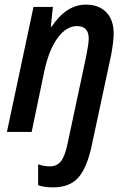

<svg xmlns="http://www.w3.org/2000/svg" viewBox="-20 -571 552 831"><path d="M145 231V140Q169 149 196 149Q227 149 244.5 126Q262 103 273 48L353 -327Q364 -382 364 -404Q364 -458 313 -458Q267 -458 229.5 -407Q192 -356 172 -264L117 0H10L125 -541H209L200 -456H204Q267 -551 352 -551Q407 -551 439.5 -518.5Q472 -486 472 -425Q472 -394 461 -333L377 59Q357 154 319.5 197Q282 240 209 240Q174 240 145 231Z"/></svg>

Font: Noto Sans UI NarrowMedium
Style: Italic
Weight: 500
Width: 4
Italic angle: -12°
Designer: Monotype Design Team
Foundry: Monotype Imaging Inc.
Version: Version 1.001